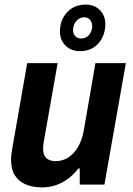

<svg xmlns="http://www.w3.org/2000/svg" viewBox="-20 -801 577 833"><path d="M163 12Q123 12 92.5 -0.5Q62 -13 45 -39.5Q28 -66 28 -108Q28 -123 30.5 -139Q33 -155 36 -173L98 -527H230L171 -192Q169 -182 168 -173Q167 -164 167 -156Q167 -137 173.5 -125Q180 -113 192.5 -107.5Q205 -102 222 -102Q243 -102 262.5 -110.5Q282 -119 298 -136Q314 -153 325.5 -177Q337 -201 343 -232L394 -527H526L433 0H326V-70H320Q301 -45 276.5 -26.5Q252 -8 223.5 2Q195 12 163 12ZM327 -579Q289 -579 264.5 -603Q240 -627 240 -664Q240 -714 271 -747.5Q302 -781 352 -781Q390 -781 413.5 -757Q437 -733 437 -696Q437 -664 423.5 -637Q410 -610 385.5 -594.5Q361 -579 327 -579ZM331 -634Q346 -634 356.5 -641Q367 -648 373.5 -660.5Q380 -673 380 -687Q380 -704 370.5 -715Q361 -726 346 -726Q332 -726 321 -718.5Q310 -711 303.5 -698.5Q297 -686 297 -671Q297 -654 306.5 -644Q316 -634 331 -634Z"/></svg>

Font: Archivo SemiCondensed
Style: Bold Italic
Weight: 700
Width: 4
Italic angle: -10°
Designer: Hector Gatti
Foundry: Omnibus-Type
Version: Version 2.001